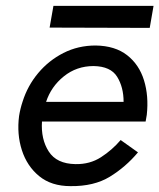

<svg xmlns="http://www.w3.org/2000/svg" viewBox="-20 -625 543 654"><path d="M149 -531 162 -605H503L490 -530ZM450 -106Q408 -56 354 -23Q300 10 220 9Q155 9 113.5 -25Q72 -59 54.5 -113.5Q37 -168 45 -230Q49 -255 57 -279Q74 -333 110 -376Q146 -419 196 -444.5Q246 -470 306 -470Q372 -469 413 -437Q454 -405 470.5 -351.5Q487 -298 480 -234Q479 -228 478 -222.5Q477 -217 476 -211H123Q119 -151 146 -109Q173 -67 237 -66Q286 -65 324 -89.5Q362 -114 391 -148ZM299 -400Q241 -400 197.5 -365Q154 -330 137 -278H401Q401 -328 379 -363.5Q357 -399 299 -400Z"/></svg>

Font: Jost*
Style: Italic
Weight: 400
Italic angle: -10°
Version: Version 3.7